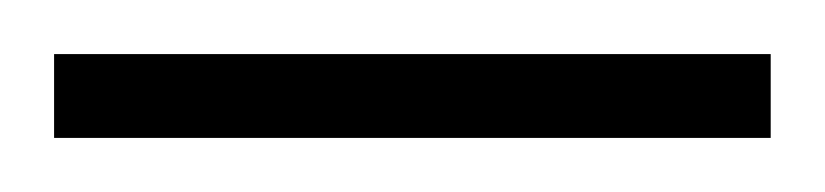

<svg xmlns="http://www.w3.org/2000/svg" viewBox="-20 -701 305 71"><path d="M0 -650V-681H265V-650Z"/></svg>

Font: Saira Thin Thin
Style: Regular
Weight: 250
Version: Version 1.101